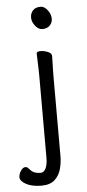

<svg xmlns="http://www.w3.org/2000/svg" viewBox="-59 -731 418 926"><g transform="rotate(-5 150.5 -268.0)"><path d="M223 -636Q223 -617 210 -603.5Q197 -590 174 -590Q155 -590 139.5 -609.5Q124 -629 124 -650Q124 -670 136.5 -684Q149 -698 174 -698Q192 -698 207.5 -678Q223 -658 223 -636ZM139 -364Q139 -374 138.5 -396Q138 -418 137 -441Q136 -464 136 -475Q136 -485 156 -485Q172 -485 190.5 -477.5Q209 -470 209 -457Q209 -449 208.5 -431.5Q208 -414 207.5 -395Q207 -376 207 -364V30Q207 58 199 89Q191 120 168.5 141Q146 162 104 162Q58 162 29.5 146.5Q1 131 1 112Q1 98 11 82Q21 66 34 66Q43 66 50 75Q64 92 77.5 96Q91 100 104 100Q121 100 130 81Q139 62 139 31Z"/></g></svg>

Font: Klee One SemiBold
Style: Regular
Weight: 600
Designer: Fontworks Inc.
Foundry: Fontworks Inc.
Version: Version 1.00;January 12, 2022;FontCreator 13.0.0.2683 64-bit